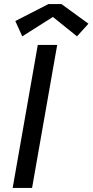

<svg xmlns="http://www.w3.org/2000/svg" viewBox="-20 -920 453 940"><path d="M42 0 165 -700H260L137 0ZM89 -742 55 -817 217 -900H281L413 -804L357 -742L239 -837Z"/></svg>

Font: ABeeZee
Style: Italic
Weight: 400
Italic angle: -10°
Designer: Anja Meiners
Foundry: Anja Meiners
Version: Version 1.003; ttfautohint (v1.8.3)